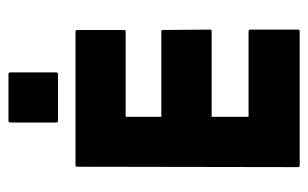

<svg xmlns="http://www.w3.org/2000/svg" viewBox="-159 -581 738 460"><g transform="rotate(-90 210.0 -351.0)"><path d="M365.2 -2H43.5Q39.6 -2 39.6 -6.8L40.5 -535.2Q40.5 -539.1 44.4 -539.1H364.3Q368.2 -539.1 368.2 -534.2V-422.9Q368.2 -418.9 364.3 -418.9H160.2V-333.5H364.3Q368.2 -333.5 368.2 -329.6L369.1 -216.8Q369.1 -212.9 365.2 -212.9H160.2V-124.5H365.2Q369.1 -124.5 369.1 -119.6V-5.9Q369.1 -2 365.2 -2ZM262.7 -699.7Q266.6 -699.7 266.6 -694.8V-585.9Q266.6 -581.1 262.7 -581.1H150.4Q146.5 -581.1 146.5 -585.9V-694.8Q146.5 -699.7 150.4 -699.7Z"/></g></svg>

Font: WRV
Style: Display
Weight: 400
Designer: Will Viles x Danh Hong
Version: Version 8.001; ttfautohint (v1.8.3)